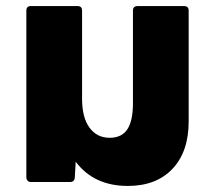

<svg xmlns="http://www.w3.org/2000/svg" viewBox="-20 -601 704 634"><path d="M230 -67 227 -15Q226 0 211 0H82Q75 0 71 -4.5Q67 -9 67 -16V-566Q67 -581 82 -581H236Q251 -581 251 -566V-275Q251 -213 275.5 -179.5Q300 -146 342 -146Q382 -146 400.5 -174Q419 -202 419 -260V-566Q419 -581 435 -581H587Q603 -581 603 -566V-200Q603 -100 549.5 -43.5Q496 13 402 13Q290 13 230 -67Z"/></svg>

Font: LINE Seed Sans TH App ExtraBold
Style: Regular
Weight: 800
Designer: Dalton Maag Ltd | Thai characters by Cadson Demak Co.,Ltd.
Foundry: Dalton Maag Ltd
Version: Version 1.003